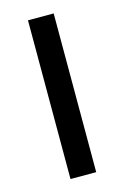

<svg xmlns="http://www.w3.org/2000/svg" viewBox="-88 -563 392 606"><g transform="rotate(-15 108.0 -259.5)"><path d="M65.9 0V-518.6H149.9V0Z"/></g></svg>

Font: Arian AMU
Style: Regular
Weight: 400
Designer: Ruben Hakobyan (Tarumian)
Foundry: Ruben Hakobyan (Tarumian)
Version: Version 4.003